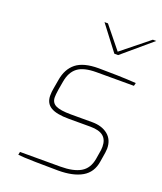

<svg xmlns="http://www.w3.org/2000/svg" viewBox="-141 -852 798 948"><g transform="rotate(20 257.5 -377.5)"><path d="M67 0 70 -16H282Q350 -16 388 -38Q426 -60 435 -113L443 -162Q444 -168 444 -179Q444 -216 422 -234Q400 -252 354 -252H241Q175 -252 145 -270.5Q115 -289 115 -329Q115 -349 119 -369L127 -415Q137 -475 176 -506Q215 -537 294 -537Q338 -537 392.5 -535.5Q447 -534 491 -531L487 -515H290Q224 -515 192 -491Q160 -467 151 -415L143 -369Q139 -342 139 -329Q139 -300 163 -288Q187 -276 243 -276H355Q406 -276 437.5 -250.5Q469 -225 469 -178Q469 -172 467 -156L459 -107Q450 -48 403.5 -21Q357 6 278 6Q231 6 159.5 4.5Q88 3 67 0ZM243 -761H261L354 -646L497 -761H515L362 -631H342Z"/></g></svg>

Font: Exo Thin
Style: Italic
Weight: 250
Italic angle: -9°
Designer: Natanael Gama
Foundry: Natanael Gama
Version: Version 1.500; ttfautohint (v1.6)